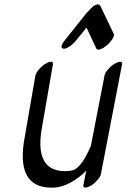

<svg xmlns="http://www.w3.org/2000/svg" viewBox="-20 -825 582 883"><path d="M263.8 -606Q259.8 -617 276.6 -638L375.5 -762L399.7 -788Q431.3 -817 442.4 -796L503.3 -669Q506.7 -662 497.4 -646.5Q488 -631 471.8 -617Q455.6 -603 441.2 -598.5Q426.8 -594 423.4 -601L377.9 -698L330.8 -640Q318.4 -624 301.4 -612.5Q284.4 -601 275.4 -601Q266.4 -601 263.8 -606ZM378.8 37Q360.4 41 363.8 25L376.5 -40Q345.7 -8 303.7 15Q261.7 38 219.7 38Q48.5 40 94.3 -198L142.7 -477Q144.7 -488 158.1 -504.5Q171.6 -521 185.3 -529.5Q199.1 -538 207.2 -540Q225.7 -545 223.3 -529L174.8 -249Q133.2 -37 280.3 -38Q309.3 -38 324 -46Q360.8 -66 398.6 -156Q398.7 -157 398.9 -159L460.8 -478Q462.9 -490 476.2 -505.5Q489.6 -521 503.3 -529.5Q517.1 -538 526.2 -540Q544.6 -544 541.3 -529L444.2 -25Q442.2 -14 428.8 2Q415.4 18 401.7 26.5Q387.9 35 378.8 37Z"/></svg>

Font: Kavivanar
Style: Regular
Weight: 400
Designer: Tharique Azeez
Foundry: Tharique Azeez
Version: Version 1.88